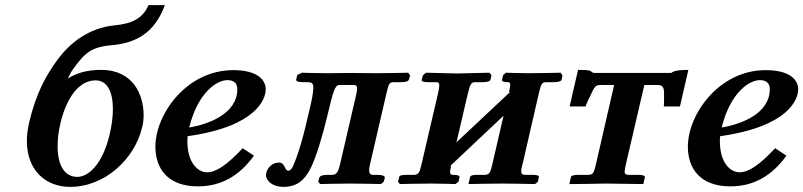

<svg xmlns="http://www.w3.org/2000/svg" viewBox="-20 -718 3138 750"><path d="M94 -240C88 -214 85 -189 85 -167C85 -54 157 12 254 12C392 12 507 -100 535 -220C539 -234 541 -250 541 -268C541 -347 501 -445 375 -445C315 -445 274 -430 245 -411C251 -424 257 -437 265 -447C308 -508 335 -534 412 -541C511 -549 584 -589 624 -698H560C538 -646 495.9 -625.6 428 -619C325 -609 252 -548 207 -488C161 -426 121 -355 94 -240ZM354 -404C399 -404 421 -359 421 -292C421 -264 417 -231 409 -196C381 -74 324 -27 282 -27C231 -27 205 -74 205 -146C205 -173 208 -204 216 -236C223 -268 259 -404 354 -404Z M1018 -369C1018 -405 987 -444 891 -444C708 -444 587 -271 587 -145C587 -58 637 10 753 10C844 10 915 -31 972 -110L928 -139C868 -75 825 -45 789 -45C754 -45 712 -80 712 -167C712 -171 712 -178 713 -186C983 -224 1018 -332 1018 -369ZM907 -370C907 -273 793 -232 719 -220C754 -360 829 -405 868 -405C891 -405 907 -395 907 -370Z M1070 -83C1043 -83 1025 -63 1020 -42C1020 -40 1019 -37 1019 -35C1019 -10 1047 12 1086 12C1140 12 1170 -14 1194 -62C1215 -104 1240 -187 1259 -267C1280.4 -356.9 1288 -386 1305 -386H1362C1371 -386 1375 -382 1375 -372C1375 -365 1373 -355 1370 -342L1308 -75C1302 -49 1295 -35 1278 -35H1260C1241 -35 1229 -31 1227 -23L1223 -8L1231 1C1231 1 1312 -1 1347 -1C1387 -1 1468 1 1468 1L1479 -8L1483 -23C1485 -31 1472 -35 1456 -35H1437C1427 -35 1422 -41 1422 -53C1422 -59 1423 -66 1425 -75L1490 -355C1498.1 -390 1501 -397 1518 -397H1546C1568 -397 1576 -401 1578 -409L1582 -424L1574 -434C1574 -434 1492 -432 1449 -432C1407 -432 1342 -433 1342 -433C1342 -433 1289 -432 1257 -432C1217 -432 1159 -434 1159 -434L1141 -425L1138 -411C1137 -409 1137 -408 1137 -407C1137 -398 1147 -397 1178 -397C1196 -397 1204 -395 1204 -375C1204 -355 1197 -321 1182 -260C1158 -154 1137 -94 1121 -62C1120 -61 1113 -51 1107 -51C1090 -51 1095 -83 1070 -83Z M1765 -431 1644 -434 1632 -424 1627 -406C1626 -400 1635 -397 1653 -397H1682C1692 -397 1696 -395 1696 -384C1696 -377 1694 -365 1690 -349L1627 -78C1620 -46 1616 -36 1598 -35H1569C1551 -35 1540 -33 1539 -26L1535 -8L1542 1C1542 1 1623 -1 1665 -1C1696 -1 1759 1 1759 1L1771 -8L1775 -26C1776 -32 1768 -35 1749 -35C1741 -35 1738 -39 1738 -46C1738 -52 1740 -59 1742 -68V-70L1737 -68L1947 -266L1904 -80C1897 -48 1893 -36 1875 -35H1845C1828 -35 1818 -33 1816 -26L1810 1C1810 1 1900 -1 1943 -1C1987 -1 2070 1 2070 1L2081 -8L2085 -26C2087 -32 2078 -35 2060 -35H2030C2020 -36 2016 -39 2016 -49C2016 -56 2018 -66 2022 -80L2084 -350C2093 -388 2096 -397 2113 -397H2143C2162 -397 2172 -401 2174 -407L2177 -424L2170 -434C2170 -434 2087 -432 2042 -432C2014 -432 1956 -434 1956 -434L1945 -424L1941 -406C1939 -400 1948 -397 1966 -397C1971 -397 1973 -393 1973 -386C1973 -379 1971 -369 1968 -358L1974 -360L1763 -162L1807 -350C1816 -388 1820 -397 1836 -397H1866C1884 -397 1895 -401 1896 -407L1900 -424L1892 -434Z M2425 -77 2497 -386H2545C2571 -386 2574 -378 2574 -346V-330C2574 -323 2574 -312 2573 -302H2636L2669 -445C2629 -445 2618 -441 2610 -438C2603 -435 2606 -433 2599 -433H2302C2297 -433 2292 -436 2289 -439C2284 -442 2283 -445 2238 -445L2205 -302H2267C2272 -316 2279 -330 2284 -340C2303 -381 2306 -386 2326 -386H2379L2308 -77C2300 -42 2296 -36 2280 -35H2240C2222 -35 2211 -32 2210 -26L2204 1C2243 1 2305 0 2344 -1L2493 1L2499 -25C2500 -31 2492 -35 2474 -35H2434C2425 -36 2420 -38 2420 -47C2420 -53 2422 -62 2425 -77Z M3098 -369C3098 -405 3067 -444 2971 -444C2788 -444 2667 -271 2667 -145C2667 -58 2717 10 2833 10C2924 10 2995 -31 3052 -110L3008 -139C2948 -75 2905 -45 2869 -45C2834 -45 2792 -80 2792 -167C2792 -171 2792 -178 2793 -186C3063 -224 3098 -332 3098 -369ZM2987 -370C2987 -273 2873 -232 2799 -220C2834 -360 2909 -405 2948 -405C2971 -405 2987 -395 2987 -370Z"/></svg>

Font: Linux Libertine O
Style: Bold Italic
Weight: 700
Italic angle: -11.5°
Designer: Philipp H. Poll
Foundry: Philipp H. Poll
Version: Version 4.1.0